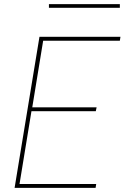

<svg xmlns="http://www.w3.org/2000/svg" viewBox="-20 -914 640 934"><path d="M51 0 172 -735H566L563 -716H190L137 -392H450L446 -373H133L75 -19H448L445 0ZM218 -876V-894H563V-876Z"/></svg>

Font: Iosevka Thin Extended Oblique
Style: Regular
Weight: 100
Width: 7
Italic angle: -9°
Monospace: yes
Designer: Belleve Invis
Foundry: Belleve Invis
Version: Version 32.5.0; ttfautohint (v1.8.4)